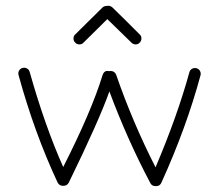

<svg xmlns="http://www.w3.org/2000/svg" viewBox="-20 -623 744 653"><path d="M196 9H194Q182 9 176 -2Q97 -171 43 -368Q41 -376 45 -383Q49 -390 57 -392Q65 -394 72 -390Q79 -386 81 -378Q133 -194 195 -55Q291 -244 329 -368Q335 -385 351 -381Q368 -384 375 -369Q431 -207 509 -54Q583 -228 624 -377Q626 -385 633 -389Q640 -393 648 -391Q656 -389 660 -382Q664 -375 662 -367Q614 -189 529 -2Q524 10 511 10H509Q496 10 491 -1Q414 -146 352 -312Q317 -213 214 -2Q208 9 196 9ZM236 -478Q230 -483 230 -492Q230 -501 236 -506L328 -597Q334 -603 344 -603Q354 -605 362 -598Q380 -581 412 -549Q444 -517 455 -506Q461 -501 461 -492.5Q461 -484 455 -478Q450 -472 441.5 -472Q433 -472 427 -478L345 -558L264 -478Q259 -472 250 -472Q241 -472 236 -478Z"/></svg>

Font: Hoogli Light
Style: Regular
Weight: 300
Designer: Anand Singh Naorem
Foundry: Brand New Type
Version: Version 1.00 b007